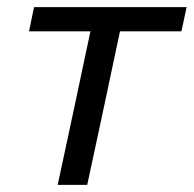

<svg xmlns="http://www.w3.org/2000/svg" viewBox="-20 -516 541 536"><path d="M141 0Q153 -55.5 164 -106.8Q175 -158 188 -219L198.5 -268.5Q208.5 -315.5 216.5 -353.5Q224.5 -391.5 232.5 -428.5H61L75 -496H501L486.5 -428.5H315Q307 -391.5 299 -353.5Q291 -315.5 281 -268.5L270.5 -219Q257.5 -158 246.5 -106.8Q235.5 -55.5 223.5 0Z"/></svg>

Font: Heraclito
Style: Italic
Weight: 400
Italic angle: -12°
Designer: Kostas Bartsokas (font) & Cristiano Sobral (main changes)
Foundry: Kostas Bartsokas (font) & Cristiano Sobral (main changes)
Version: Version 1.00;July 8, 2020;FontCreator 13.0.0.2655 64-bit